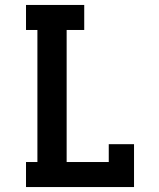

<svg xmlns="http://www.w3.org/2000/svg" viewBox="-20 -755 640 775"><path d="M85 0V-101H131V-634H85V-735H320V-634H249V-101H419V-173H521V0Z"/></svg>

Font: Iosevka Slab Extended
Style: Bold
Weight: 700
Width: 7
Monospace: yes
Designer: Belleve Invis
Foundry: Belleve Invis
Version: Version 11.1.0; ttfautohint (v1.8.3)